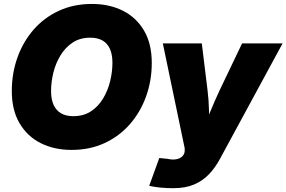

<svg xmlns="http://www.w3.org/2000/svg" viewBox="-20 -758 1468 984"><path d="M347.2 10.3Q257.3 10.3 188.2 -24.7Q119.1 -59.6 79.8 -127Q40.5 -194.3 40.5 -291.5Q40.5 -382.3 69.3 -463.1Q98.1 -543.9 151.9 -605.7Q205.6 -667.5 281.5 -702.6Q357.4 -737.8 451.2 -737.8Q540.5 -737.8 609.6 -703.1Q678.7 -668.5 718.3 -601.1Q757.8 -533.7 757.8 -435.5Q757.8 -344.2 728.5 -263.4Q699.2 -182.6 645.3 -121.1Q591.3 -59.6 515.9 -24.7Q440.4 10.3 347.2 10.3ZM356 -162.6Q408.7 -162.6 446.5 -187.7Q484.4 -212.9 508.8 -253.9Q533.2 -294.9 544.7 -342.8Q556.2 -390.6 556.2 -436.5Q556.2 -478.5 543.5 -507.1Q530.8 -535.6 505.6 -550.3Q480.5 -564.9 442.4 -564.9Q390.1 -564.9 352.3 -539.8Q314.5 -514.6 289.8 -473.9Q265.1 -433.1 253.4 -385.3Q241.7 -337.4 241.7 -291Q241.7 -249.5 254.6 -220.7Q267.6 -191.9 293 -177.2Q318.4 -162.6 356 -162.6ZM744.6 194.3 796.4 51.8 838.9 56.2Q865.2 62 884.8 57.9Q904.3 53.7 915.3 42.2Q926.3 30.8 926.8 13.2L926.3 0.5L814.5 -535.6H1014.2L1043.5 -296.9Q1050.3 -242.2 1051.3 -186.5Q1052.2 -130.9 1054.7 -67.9H1012.2Q1035.2 -130.9 1058.1 -186.8Q1081.1 -242.7 1106.4 -296.9L1220.7 -535.6H1428.2L1107.9 55.2Q1083 101.6 1050.5 135.5Q1018.1 169.4 973.6 188Q929.2 206.5 867.7 206.5Q834.5 206.5 802 203.4Q769.5 200.2 744.6 194.3Z"/></svg>

Font: Inter 20pt Black
Style: Italic
Weight: 900
Italic angle: -9.3988°
Version: Version 4.001;git-66647c0bb